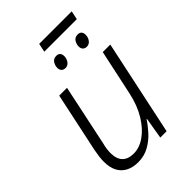

<svg xmlns="http://www.w3.org/2000/svg" viewBox="-235 -899 1010 1010"><g transform="rotate(-45 269.5 -394.5)"><path d="M242 -751 252 -799H494L484 -751ZM261 -611Q246 -611 238 -619.5Q230 -628 230 -642Q230 -660 240 -675.5Q250 -691 271 -691Q286 -691 293 -682.5Q300 -674 300 -661Q300 -641 289 -626Q278 -611 261 -611ZM419 -611Q405 -611 397 -619.5Q389 -628 389 -642Q389 -660 399 -675.5Q409 -691 430 -691Q445 -691 452 -682.5Q459 -674 459 -661Q459 -641 448 -626Q437 -611 419 -611ZM180 10Q141 10 112.5 -5Q84 -20 69 -48.5Q54 -77 54 -120Q54 -139 56.5 -158Q59 -177 63 -198L134 -532H192L120 -191Q115 -172 113 -156Q111 -140 111 -127Q111 -84 132.5 -61.5Q154 -39 196 -39Q239 -39 280.5 -68Q322 -97 355 -151Q388 -205 404 -280L458 -532H514L401 0H354L374 -119H371Q354 -92 326.5 -61.5Q299 -31 262.5 -10.5Q226 10 180 10Z"/></g></svg>

Font: Noto Sans Display Light
Style: Italic
Weight: 300
Italic angle: -12°
Designer: Monotype Design Team
Foundry: Monotype Imaging Inc.
Version: Version 2.003